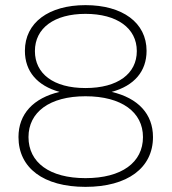

<svg xmlns="http://www.w3.org/2000/svg" viewBox="-20 -724 669 748"><path d="M313 -30C173 -30 91 -91 91 -190C91 -287 173 -349 313 -349C454 -349 537 -287 537 -190C537 -91 454 -30 313 -30ZM313 -381C188 -381 116 -437 116 -525C116 -615 192 -670 313 -670C435 -670 513 -615 513 -525C513 -437 439 -381 313 -381ZM415 -366C503 -390 551 -446 551 -526C551 -636 457 -704 313 -704C170 -704 77 -636 77 -526C77 -446 125 -390 212 -366C110 -342 52 -280 52 -190C52 -70 149 4 313 4C477 4 576 -70 576 -190C576 -280 518 -342 415 -366Z"/></svg>

Font: Montserrat-Alt1 ExtLt
Style: Regular
Weight: 200
Designer: Differentunic
Foundry: Differentunic
Version: Version 7.222